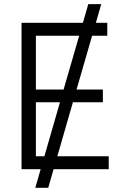

<svg xmlns="http://www.w3.org/2000/svg" viewBox="-20 -817 602 927"><path d="M442.9 -707H498V-644.5H424.8L349.6 -384.8H476.6V-323.2H332L256.8 -62.5H504.9V0H238.8L212.9 89.8H150.4L176.3 0H84V-707H380.4L406.2 -796.9H468.8ZM194.3 -62.5 269.5 -323.2H153.3V-62.5ZM287.1 -384.8 362.3 -644.5H153.3V-384.8Z"/></svg>

Font: Pretendard GOV Light
Style: Regular
Weight: 300
Designer: Base glyphs from Inter by Rasmus Andersson; Hangeul glyphs from Noto Sans CJK(Source Han Sans) by Jang Soo-young and Kan
Foundry: Kil Hyung-jin
Version: Version 1.309